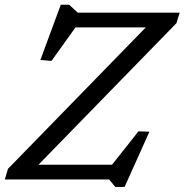

<svg xmlns="http://www.w3.org/2000/svg" viewBox="-35 -744 765 796"><path d="M710 -691.5 696.5 -648 103 -39 95.5 -61H429.5L539 -199.5L584.5 -198L481.5 31H443L417.5 0H-15L-2 -44L590.5 -652L597 -630.5H278L178.5 -491.5L132.5 -495.5L217 -724.5H251.5L287.5 -691.5Z"/></svg>

Font: Newsreader 11pt
Style: Italic
Weight: 400
Italic angle: -17°
Version: Version 1.003